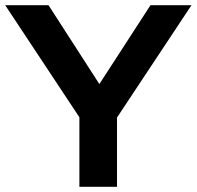

<svg xmlns="http://www.w3.org/2000/svg" viewBox="-26 -720 758 740"><path d="M280 0V-268L-6 -700H161L357 -396L554 -700H712L425 -267V0Z"/></svg>

Font: Red Hat Display ExtraBold
Style: Regular
Weight: 800
Designer: Pentagram, MCKL
Foundry: Pentagram, MCKL
Version: Version 1.023